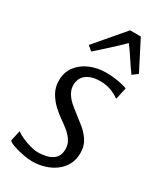

<svg xmlns="http://www.w3.org/2000/svg" viewBox="-206 -889 823 974"><g transform="rotate(30 206.0 -402.0)"><path d="M367 -480H363Q353 -490 321.8 -503Q290.5 -516 253.5 -516Q223 -516 199 -507.5Q175 -499 160.5 -481.8Q146 -464.5 143.5 -438Q142 -409.5 155 -386.5Q168 -363.5 188.8 -345.2Q209.5 -327 230.5 -311.5Q254 -293.5 281.2 -271.5Q308.5 -249.5 328 -219.8Q347.5 -190 347.5 -148.5Q347.5 -111 332 -81.5Q316.5 -52 289.5 -31.8Q262.5 -11.5 227.8 -0.8Q193 10 154 10Q133 10 102.8 4.2Q72.5 -1.5 46.5 -10.2Q20.5 -19 11 -28.5L24.5 -90H27Q39 -80 62.5 -69.5Q86 -59 112 -51.8Q138 -44.5 157.5 -44.5Q185 -44.5 211.2 -51.2Q237.5 -58 254.8 -76.2Q272 -94.5 272 -128Q272 -157 256.5 -179.5Q241 -202 218.5 -219.8Q196 -237.5 175 -252Q156 -265 131 -287.8Q106 -310.5 87.2 -342.2Q68.5 -374 68.5 -414Q68.5 -462 94.2 -496.5Q120 -531 163 -549.5Q206 -568 257 -568Q283 -568 308.5 -564.8Q334 -561.5 353.8 -556.8Q373.5 -552 382 -548ZM137 -622.5 110 -645.5 254 -814.5H317L403.5 -645.5L373 -622.5Q348.5 -656 327.2 -689Q306 -722 281 -755.5Q247.5 -722 210.8 -689Q174 -656 137 -622.5Z"/></g></svg>

Font: Merriweather Light
Style: Italic
Weight: 300
Italic angle: -7.8°
Designer: Eben Sorkin
Foundry: Eben Sorkin
Version: Version 2.101